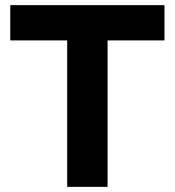

<svg xmlns="http://www.w3.org/2000/svg" viewBox="-20 -726 679 746"><path d="M241 0H398V-569H619V-706H20V-569H241Z"/></svg>

Font: MV Cash
Style: Bold
Weight: 700
Designer: Rodrigo Fuenzalida
Foundry: fragTYPE
Version: Version 1.100;Glyphs 3.1.2 (3151)